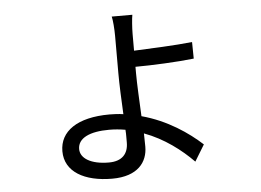

<svg xmlns="http://www.w3.org/2000/svg" viewBox="-49 -684 1099 807"><g transform="rotate(-5 500.0 -280.5)"><path d="M531 -375V-401C598 -401 709 -406 778 -414L777 -484C705 -476 598 -472 531 -469V-539C531 -565 534 -605 537 -620H450C454 -605 457 -567 457 -538V-380C457 -332 460 -267 463 -207C444 -210 425 -211 405 -211C268 -211 194 -158 194 -74C194 13 276 59 393 59C502 59 543 1 543 -63C543 -78 542 -96 542 -119C626 -88 696 -34 747 18L789 -51C732 -103 646 -163 538 -192C535 -257 531 -328 531 -375ZM467 -112V-87C467 -40 441 -10 385 -10C309 -10 265 -38 265 -77C265 -124 317 -147 397 -147C420 -147 443 -145 466 -141C467 -130 467 -121 467 -112Z"/></g></svg>

Font: Spoqa Han Sans Neo
Style: Regular
Weight: 400
Designer: [Spoqa Han Sans Neo] Dong-huui Kim ___ Younghwa Kang ___ Yujin Lee ___ [Noto Sans] Ryoko NISHIZUKA ____ (kana & ideograp
Foundry: Spoqa (http://www.spoqa-han-sans.com)
Version: Version 1.100;hotconv 1.0.109;makeotfexe 2.5.65596